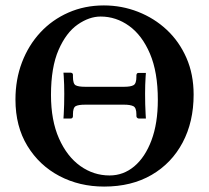

<svg xmlns="http://www.w3.org/2000/svg" viewBox="-20 -678 770 708"><path d="M694 -329Q694 -229 653.5 -152.5Q613 -76 539 -33Q465 10 364 10Q273 10 199 -29Q125 -68 81 -140Q37 -212 37 -311Q37 -385 61 -448Q85 -511 128.5 -558Q172 -605 232 -631.5Q292 -658 363 -658Q429 -658 489 -634.5Q549 -611 595 -568Q641 -525 667.5 -464.5Q694 -404 694 -329ZM351 -617Q309 -617 266.5 -587.5Q224 -558 196 -494Q168 -430 168 -328Q168 -234 197.5 -167.5Q227 -101 276 -66Q325 -31 384 -31Q435 -31 475 -64.5Q515 -98 538.5 -160.5Q562 -223 562 -310Q562 -412 533 -480Q504 -548 456 -582.5Q408 -617 351 -617ZM438 -358Q462 -358 472.5 -364Q483 -370 483 -395V-401Q484 -409 490 -409H518Q518 -409 517 -396Q516 -383 515.5 -365Q515 -347 515 -332Q515 -314 515.5 -293Q516 -272 517 -256.5Q518 -241 518 -241H491Q490 -241 487 -242.5Q484 -244 483 -249V-256Q483 -281 471.5 -286.5Q460 -292 438 -292H294Q269 -292 259 -286.5Q249 -281 249 -256V-249Q248 -241 241 -241H214Q214 -241 215 -256.5Q216 -272 216.5 -293Q217 -314 217 -332Q217 -347 216.5 -365.5Q216 -384 215 -397Q214 -410 214 -410H241Q249 -409 249 -402V-395Q249 -369 259 -363.5Q269 -358 294 -358Z"/></svg>

Font: Libertinus Serif SemiBold
Style: Regular
Weight: 600
Designer: Philipp H. Poll, Khaled Hosny
Foundry: Caleb Maclennan
Version: Version 7.051;RELEASE